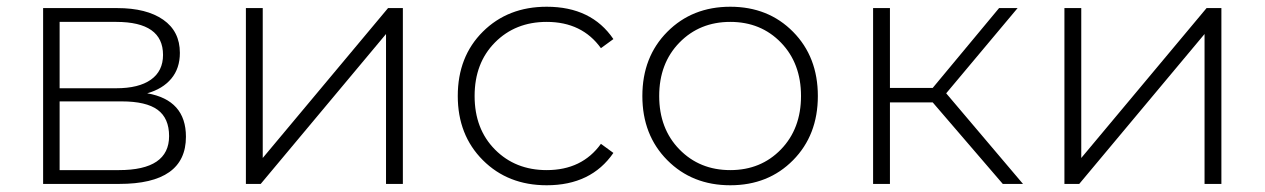

<svg xmlns="http://www.w3.org/2000/svg" viewBox="-20 -546 3754 570"><path d="M417 -269Q532 -249 532 -140Q532 0 334 0H108V-522H328Q415 -522 464.5 -487.5Q514 -453 514 -389Q514 -343 488.5 -312.5Q463 -282 417 -269ZM157 -481V-284H325Q392 -284 428 -309.5Q464 -335 464 -383Q464 -481 325 -481ZM333 -41Q482 -41 482 -142Q482 -195 448 -220Q414 -245 341 -245H157V-41Z M710 0V-522H760V-77L1132 -522H1176V0H1126V-445L754 0Z M1603 4Q1488 4 1413.5 -70.5Q1339 -145 1339 -261Q1339 -378 1413.5 -452Q1488 -526 1603 -526Q1736 -526 1801 -430L1764 -403Q1708 -481 1603 -481Q1510 -481 1449.5 -420Q1389 -359 1389 -261Q1389 -163 1449.5 -102Q1510 -41 1603 -41Q1708 -41 1764 -119L1801 -92Q1735 4 1603 4Z M2334.5 -70.5Q2261 4 2148 4Q2035 4 1961 -70.5Q1887 -145 1887 -261Q1887 -377 1961 -451.5Q2035 -526 2148 -526Q2261 -526 2334.5 -451.5Q2408 -377 2408 -261Q2408 -145 2334.5 -70.5ZM1997 -102.5Q2057 -41 2148 -41Q2239 -41 2298.5 -102.5Q2358 -164 2358 -261Q2358 -358 2298.5 -419.5Q2239 -481 2148 -481Q2057 -481 1997 -419.5Q1937 -358 1937 -261Q1937 -164 1997 -102.5Z M2957 0 2749 -242H2622V0H2572V-522H2622V-285H2749L2946 -522H3001L2789 -269L3017 0Z M3140 0V-522H3190V-77L3562 -522H3606V0H3556V-445L3184 0Z"/></svg>

Font: mBank Light
Style: Regular
Weight: 300
Designer: Julieta Ulanovsky
Foundry: Julieta Ulanovsky
Version: Version 7.200;PS 007.200;hotconv 1.0.88;makeotf.lib2.5.64775